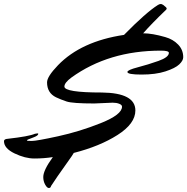

<svg xmlns="http://www.w3.org/2000/svg" viewBox="-77 -766 939 963"><path d="M488 -251 396 -247Q287 -247 257 -257Q227 -267 204 -278Q159 -300 159 -353Q159 -382 214 -439Q330 -559 545 -591Q656 -704 715 -741Q723 -746 730 -746Q734 -746 742 -741Q759 -728 759 -724Q759 -720 756 -717Q684 -648 641 -599Q686 -599 752 -580Q791 -569 816.5 -542.5Q842 -516 842 -479Q842 -462 822 -443Q802 -424 753 -408Q704 -392 633 -392Q562 -392 562 -405Q562 -415 614 -428.5Q666 -442 718 -460.5Q770 -479 770 -501Q770 -512 730 -512Q468 -512 281 -377Q246 -351 246 -332Q246 -302 434 -302Q602 -300 602 -212Q602 -146 512.5 -89Q423 -32 293 1L283 17Q192 145 179 167Q177 177 168 177Q159 177 149.5 160Q140 143 140 122Q140 88 188 22Q142 29 95.5 29Q49 29 -4 3.5Q-57 -22 -57 -58Q-57 -69 -37 -70Q69 -82 98 -95Q106 -97 110.5 -97Q115 -97 115 -95Q115 -86 92.5 -77.5Q70 -69 64 -66.5Q58 -64 58 -61.5Q58 -59 82 -59Q106 -59 214 -82.5Q322 -106 428.5 -148.5Q535 -191 535 -231Q535 -240 521 -245.5Q507 -251 488 -251Z"/></svg>

Font: Mr Dafoe
Style: Regular
Weight: 400
Designer: Alejandro Paul
Foundry: Alejandro Paul
Version: Version 1.000